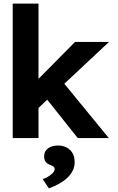

<svg xmlns="http://www.w3.org/2000/svg" viewBox="-20 -760 647 1057"><path d="M334 -299 579 0H408L240 -211L192 -166V0H50V-740H192V-326L393 -529H580ZM215 226Q229 222 244 213Q259 204 270 193Q281 182 281 170Q281 163 276 158.5Q271 154 259 149Q239 142 231 130.5Q223 119 223 101Q223 72 244.5 56.5Q266 41 300 41Q339 41 365 65Q391 89 391 133Q391 157 381 178Q371 199 352.5 217Q334 235 308 250Q282 265 249 277Z"/></svg>

Font: Our Lexend SemiBold
Style: Regular
Weight: 600
Designer: Bonnie Shaver-Troup, Thomas Jockin
Foundry: Lexend
Version: Version 1.007